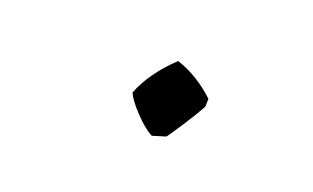

<svg xmlns="http://www.w3.org/2000/svg" viewBox="-30 -423 305 187"><g transform="rotate(15 122.0 -329.5)"><path d="M128 -291Q120 -296 110.5 -308Q101 -320 99 -327Q110 -349 134 -368Q155 -359 172 -340L171 -332Q166 -324 155 -310Q144 -296 142 -294Z"/></g></svg>

Font: Albura ExtraLight
Style: Italic
Weight: 156
Italic angle: -7°
Designer: Mercedes Jáuregui
Foundry: Omnibus-Type Team
Version: Version 1.000